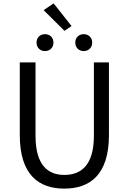

<svg xmlns="http://www.w3.org/2000/svg" viewBox="-20 -1102 761 1135"><path d="M360 13C510 13 624 -67 624 -303V-733H535V-300C535 -123 458 -68 360 -68C265 -68 190 -123 190 -300V-733H97V-303C97 -67 211 13 360 13ZM403 -948 297 -1082 238 -1042 361 -920ZM246 -800C275 -800 296 -821 296 -850C296 -880 275 -900 246 -900C217 -900 196 -880 196 -850C196 -821 217 -800 246 -800ZM475 -800C504 -800 525 -821 525 -850C525 -880 504 -900 475 -900C446 -900 425 -880 425 -850C425 -821 446 -800 475 -800Z"/></svg>

Font: Noto Sans CJK SC Regular
Style: Regular
Weight: 400
Designer: Ryoko NISHIZUKA (kana & ideographs); Paul D. Hunt (Latin, Greek & Cyrillic); Wenlong ZHANG (bopomofo); Sandoll Communica
Foundry: Adobe Systems Incorporated
Version: Version 1.004;PS 1.004;hotconv 1.0.82;makeotf.lib2.5.63406